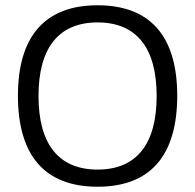

<svg xmlns="http://www.w3.org/2000/svg" viewBox="-20 -699 740 728"><path d="M350 9C151 9 48 -108 48 -336C48 -562 151 -679 350 -679C549 -679 652 -562 652 -336C652 -108 549 9 350 9ZM126 -335C126 -152 203 -56 350 -56C497 -56 574 -152 574 -335C574 -518 497 -614 350 -614C203 -614 126 -518 126 -335Z"/></svg>

Font: LT Wave Light
Style: Regular
Weight: 300
Designer: Daniel Lyons
Version: Version 2.5 (Glyphs App)